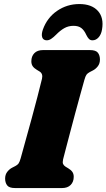

<svg xmlns="http://www.w3.org/2000/svg" viewBox="-20 -954 540 974"><path d="M300 -145.5Q296.5 -129.5 300.2 -121.8Q304 -114 312.5 -108.5L326.5 -100Q340 -92 347 -82Q354 -72 354 -57Q354 -31.5 338.5 -15.8Q323 0 294.5 0H57Q26.5 0 16.2 -13.8Q6 -27.5 6 -48Q6 -68.5 17 -82.5Q28 -96.5 42 -103.5L57.5 -111.5Q68.5 -117 74 -124.5Q79.5 -132 85 -151.5Q95.5 -189.5 110.2 -242.8Q125 -296 140.8 -353.5Q156.5 -411 170.2 -464Q184 -517 193 -554.5Q199 -580 180.5 -591.5L166.5 -600Q153 -608 146 -618Q139 -628 139 -643Q139 -668.5 154.2 -684.2Q169.5 -700 198.5 -700H436Q466.5 -700 476.8 -686.2Q487 -672.5 487 -652Q487 -631.5 476 -617.5Q465 -603.5 451 -596.5L435.5 -588.5Q424 -582.5 418.8 -575.2Q413.5 -568 408 -548.5Q399 -517 386.8 -472.2Q374.5 -427.5 361.2 -378.2Q348 -329 335.8 -282.5Q323.5 -236 314 -199.5Q304.5 -163 300 -145.5ZM353 -823Q327.5 -823 306.8 -811.5Q286 -800 264 -777.5Q250.5 -764 239.5 -756.8Q228.5 -749.5 217.5 -749.5Q199.5 -749.5 194.2 -764.5Q189 -779.5 197.5 -804Q219 -864 269.5 -898.8Q320 -933.5 382.5 -933.5Q445 -933.5 476.5 -898.8Q508 -864 497.5 -804Q493.5 -779.5 480.2 -764.5Q467 -749.5 449 -749.5Q438 -749.5 431 -756.8Q424 -764 417.5 -777.5Q407.5 -800 392.8 -811.5Q378 -823 353 -823Z"/></svg>

Font: Fraunces 72pt SuperSoft Black
Style: Italic
Weight: 900
Italic angle: -16°
Version: Version 1.000;[b76b70a41]